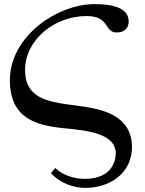

<svg xmlns="http://www.w3.org/2000/svg" viewBox="-20 -696 707 934"><path d="M228 146C276 199 343 218 396 218C514 218 622 147 622 19C622 -70 572 -125 489 -154C334 -209 102 -157 102 -355C102 -504 247 -618 401 -618C516 -618 485 -538 548 -538C591 -538 606 -566 606 -591C606 -660 524 -676 440 -676C258 -676 28 -519 28 -306C28 -119 158 -85 293 -72C393 -62 543 -50 543 50C543 91 524 125 496 146C467 167 429 174 390 174C342 174 283 156 249 121Z"/></svg>

Font: XITS
Style: Regular
Weight: 400
Designer: MicroPress Inc., with final additions and corrections provided by Coen Hoffman, Elsevier (retired)
Version: Version 1.302